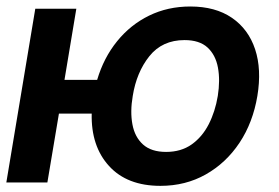

<svg xmlns="http://www.w3.org/2000/svg" viewBox="-32 -573 877 603"><path d="M207.7 -545.5 170.5 -322.1H273.1Q293.7 -391.7 335.8 -443.5Q377.8 -495.4 436.4 -524Q495 -552.6 565.7 -552.6Q644.5 -552.6 696.4 -517Q748.2 -481.5 769.2 -418.3Q790.1 -355.1 776.3 -271.7Q762.4 -188.2 720.2 -124.6Q677.9 -61.1 614.3 -25.2Q550.8 10.7 471.9 10.7Q367.2 10.7 310.4 -51.7Q253.6 -114 256 -216.3H153.1L116.8 0H-12.1L78.8 -545.5ZM489.7 -95.9Q536.6 -95.9 569.8 -119.3Q603 -142.8 623.4 -182.5Q643.8 -222.3 652 -271.7Q659.8 -321 652.5 -360.6Q645.2 -400.2 619.9 -423.7Q594.5 -447.1 547.6 -447.1Q477.6 -447.1 437.1 -396.5Q396.7 -345.9 384.9 -271.7Q376.4 -222.3 383.9 -182.4Q391.3 -142.4 417.3 -119.1Q443.2 -95.9 489.7 -95.9Z"/></svg>

Font: Inter UI Semi Bold
Style: Italic
Weight: 600
Italic angle: -9.39999°
Designer: Rasmus Andersson
Foundry: rsms
Version: 3.2;8d6f07862